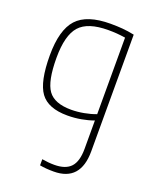

<svg xmlns="http://www.w3.org/2000/svg" viewBox="-148 -724 785 971"><g transform="rotate(20 244.5 -238.5)"><path d="M405 -627V1Q405 81 369 121.5Q333 162 261 162Q239 162 221 160.5Q203 159 186 156V123Q204 126 220 127.5Q236 129 252 129Q313 129 341 98.5Q369 68 369 1V-152Q339 -141 303 -134.5Q267 -128 229 -128Q125 -128 83.5 -185Q42 -242 42 -384Q42 -521 96 -580Q150 -639 277 -639Q312 -639 341.5 -636.5Q371 -634 405 -627ZM277 -605Q167 -605 122.5 -555Q78 -505 78 -384Q78 -258 112.5 -210Q147 -162 237 -162Q270 -162 305 -168.5Q340 -175 369 -186V-598Q342 -602 322 -603.5Q302 -605 277 -605Z"/></g></svg>

Font: Blinker ExtraLight
Style: Regular
Weight: 200
Designer: Juergen Huber
Foundry: supertype
Version: Version 1.017;hotconv 1.0.117;makeotfexe 2.5.65602